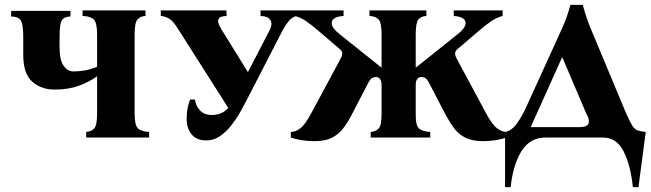

<svg xmlns="http://www.w3.org/2000/svg" viewBox="-20 -568 2687 793"><path d="M205 -198Q151 -198 113.5 -230.5Q76 -263 76 -342V-413Q76 -451 71.5 -469Q67 -487 56.5 -493Q46 -499 26 -500V-523H271V-500Q254 -499 244 -493Q234 -487 230 -469Q226 -451 226 -413V-374Q226 -319 243 -296Q260 -273 283 -273Q306 -273 329.5 -277Q353 -281 381 -292V-425Q381 -474 367.5 -487.5Q354 -501 321 -502V-525H581V-502Q559 -501 547.5 -487.5Q536 -474 536 -425V-100Q536 -51 549.5 -38Q563 -25 596 -23V0H336V-23Q358 -25 369.5 -38Q381 -51 381 -100V-253Q351 -231 307.5 -214.5Q264 -198 205 -198Z M832 12Q792 12 771.5 -13Q751 -38 751 -76Q751 -102 754.5 -120Q758 -138 765 -157H785Q789 -129 807 -111Q825 -93 856 -93Q872 -93 889.5 -99Q907 -105 923 -122L717 -446Q695 -482 678 -491.5Q661 -501 644 -502V-525H915L916 -502Q889 -501 883.5 -491Q878 -481 883.5 -468.5Q889 -456 895 -446L1004 -270L1095 -446Q1106 -468 1097 -484.5Q1088 -501 1056 -502V-525H1206V-502Q1188 -499 1173.5 -482Q1159 -465 1149 -446L997 -151Q988 -133 972.5 -105.5Q957 -78 936 -51Q915 -24 889 -6Q863 12 832 12Z M1267 -103 1389 -330Q1399 -351 1386 -363L1296 -440Q1266 -466 1243 -481.5Q1220 -497 1197 -502V-525H1399V-502Q1350 -499 1350 -472Q1350 -452 1385 -425L1554 -290H1556V-425Q1556 -474 1544 -487.5Q1532 -501 1506 -502V-525H1741V-502Q1719 -501 1708 -487.5Q1697 -474 1697 -425V-290H1699L1868 -425Q1903 -452 1903 -472Q1903 -499 1854 -502V-525H2056V-502Q2034 -497 2010.5 -481.5Q1987 -466 1957 -440L1867 -363Q1854 -351 1864 -330L1986 -103Q2012 -54 2032.5 -38.5Q2053 -23 2072 -23V0Q2052 7 2027 11Q2002 15 1976 15Q1932 15 1904 1.5Q1876 -12 1857.5 -36Q1839 -60 1822 -91L1753 -224Q1744 -241 1736.5 -245.5Q1729 -250 1720 -250Q1710 -250 1703.5 -242Q1697 -234 1697 -216V-100Q1696 -51 1710 -38Q1724 -25 1757 -23V0H1511V-23Q1533 -25 1544.5 -38Q1556 -51 1556 -100V-216Q1556 -234 1549.5 -242Q1543 -250 1533 -250Q1524 -250 1516.5 -245.5Q1509 -241 1500 -224L1431 -91Q1415 -60 1396 -36Q1377 -12 1349.5 1.5Q1322 15 1277 15Q1252 15 1226.5 11Q1201 7 1181 0V-23Q1201 -23 1221 -38.5Q1241 -54 1267 -103Z M2419 -452 2566 -100Q2581 -66 2591 -50Q2601 -34 2613.5 -29.5Q2626 -25 2647 -23L2617 205H2594Q2584 112 2555 56Q2526 0 2470 0H2233Q2169 0 2134 56Q2099 112 2089 205H2066V-23Q2094 -28 2116 -59.5Q2138 -91 2153 -125L2302 -452Q2312 -474 2320.5 -498Q2329 -522 2336 -548H2387Q2401 -495 2419 -452ZM2374 -43Q2406 -43 2411 -59Q2416 -75 2401 -100L2303 -330H2301L2172 -43Z"/></svg>

Font: Bona Nova SC
Style: Bold
Weight: 700
Designer: Mateusz Machalski
Foundry: Capitalics
Version: Version 4.001; ttfautohint (v1.8.4.7-5d5b)